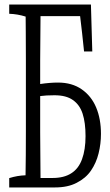

<svg xmlns="http://www.w3.org/2000/svg" viewBox="-20 -823 478 833"><path d="M374.5 -803.2Q377.4 -706.5 380.4 -599.6Q380.4 -599.6 344.7 -599.6Q336.4 -681.2 327.6 -752.9Q327.6 -752.9 155.8 -752.9Q154.3 -629.4 154.3 -561.5Q154.3 -514.6 154.3 -458.5Q196.8 -464.8 231.9 -464.8Q292.5 -464.8 334.5 -435.5Q376.5 -406.2 397.2 -356.7Q418 -307.1 418 -242.2Q418 -198.7 407.7 -157.5Q397.5 -116.2 374.8 -83Q352.1 -49.8 312.5 -29.8Q274.4 -9.8 218.8 -9.8Q218.8 -9.8 20 -9.8Q20 -34.7 20 -50.3Q55.7 -61.5 90.8 -62.5Q92.3 -142.6 92.3 -251Q92.3 -410.6 92.3 -560.5Q91.8 -627.9 91.8 -685.1Q91.8 -716.3 91.3 -751Q55.7 -762.2 20 -763.2Q20 -788.1 20 -803.2Q20 -803.2 374.5 -803.2ZM154.3 -248Q154.3 -180.2 155.8 -50.8Q155.8 -50.8 208 -50.8Q257.3 -50.8 288.6 -70.8Q320.8 -90.8 335.9 -132.3Q351.1 -173.8 351.1 -232.4Q351.1 -291 338.4 -329.8Q325.7 -368.7 295.9 -389.2Q267.1 -409.7 216.3 -409.7Q179.2 -409.7 154.3 -406.2Q154.3 -405.8 154.3 -248Z"/></svg>

Font: Scarab Serif
Style: Light
Weight: 300
Designer: John Roberts
Foundry: Scarab
Version: 1.0